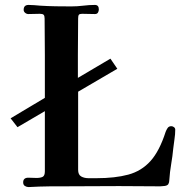

<svg xmlns="http://www.w3.org/2000/svg" viewBox="-20 -752 760 779"><path d="M691 -226Q691 -207 688 -188Q685 -169 683 -150Q680 -118 674.5 -86Q669 -54 667 -22Q667 -12 663 -5Q659 1 648 2.5Q637 4 630 4Q588 4 546 3.5Q504 3 463 3Q405 3 347.5 3.5Q290 4 232 4Q209 4 186 4Q163 4 140 5Q129 5 118 6Q107 7 96 7Q88 7 81 2.5Q74 -2 74 -12Q74 -31 95 -31Q103 -31 111.5 -30.5Q120 -30 128 -30Q144 -30 153 -34.5Q162 -39 162 -57V-301L51 -236L23 -272L162 -355V-529Q162 -566 161.5 -603Q161 -640 161 -677Q161 -688 157 -692Q153 -696 142 -696Q130 -696 118.5 -695.5Q107 -695 95 -695Q88 -695 82 -700Q76 -705 76 -712Q76 -732 96 -732Q108 -732 119.5 -731Q131 -730 143 -729Q175 -727 206.5 -726.5Q238 -726 269 -726Q294 -726 318 -729Q342 -732 365 -732Q381 -732 381 -714Q381 -707 377.5 -701Q374 -695 365 -695Q352 -695 339 -695.5Q326 -696 313 -696Q303 -696 300 -692Q297 -688 297 -677Q297 -640 296.5 -603Q296 -566 296 -529V-436L428 -514L456 -473L297 -380Q297 -310 297 -240Q297 -170 297 -99V-63Q297 -43 309.5 -36Q322 -29 339.5 -29Q357 -29 371 -29Q447 -29 500.5 -43.5Q554 -58 590.5 -98.5Q627 -139 652 -217Q655 -225 660 -232.5Q665 -240 675 -240Q681 -240 686 -236Q691 -232 691 -226Z"/></svg>

Font: Kaisei Opti
Style: Bold
Weight: 700
Designer: Font-Kai, 金井和夫
Foundry: KAZUO KANAI
Version: Version 5.003